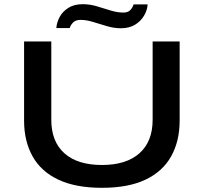

<svg xmlns="http://www.w3.org/2000/svg" viewBox="-20 -885 973 917"><path d="M467 12Q341 12 258.5 -27Q176 -66 135.5 -138.5Q95 -211 95 -309V-687H225V-313Q225 -209 287.5 -153Q350 -97 467 -97Q583 -97 646 -153Q709 -209 709 -313V-687H838V-309Q838 -211 797.5 -138.5Q757 -66 675 -27Q593 12 467 12ZM249 -751Q251 -778 265 -804Q279 -830 306.5 -847.5Q334 -865 375 -865Q409 -865 442.5 -855Q476 -845 508 -835Q540 -825 569 -825Q592 -825 603 -837.5Q614 -850 618 -864H685Q684 -838 668.5 -811Q653 -784 625 -767Q597 -750 557 -750Q525 -750 491 -760Q457 -770 425 -780Q393 -790 365 -790Q341 -790 329 -777.5Q317 -765 313 -751Z"/></svg>

Font: Archivo Expanded Medium
Style: Regular
Weight: 500
Width: 7
Designer: Hector Gatti
Foundry: Omnibus-Type
Version: Version 2.001